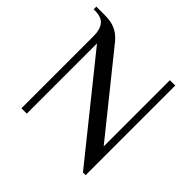

<svg xmlns="http://www.w3.org/2000/svg" viewBox="-165 -832 1015 1015"><g transform="rotate(45 342.5 -325.0)"><path d="M150 -525V0H110V-540Q110 -588 89.5 -614Q69 -640 20 -640H10V-660H75Q121 -660 153 -645Q185 -630 210 -600L560 -165V-660H600V10H580Z"/></g></svg>

Font: El Messiri
Style: Regular
Weight: 400
Designer: Mohamed Gaber
Foundry: Kief Type Foundry
Version: Version 2.006